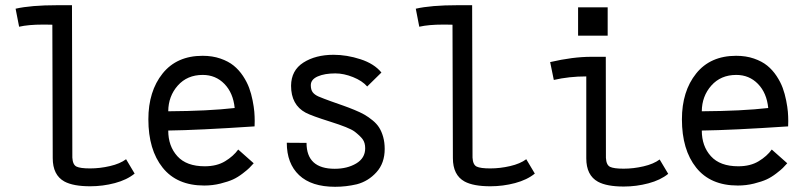

<svg xmlns="http://www.w3.org/2000/svg" viewBox="-20 -715 3145 745"><path d="M202.6 -694.8H259.3Q259.3 -694.8 260.7 -103.5Q262.2 -75.7 276.9 -68.6Q291.5 -61.5 329.6 -61.5Q367.7 -61.5 406.7 -70.6Q445.8 -79.6 469.2 -97.2L502.4 -41.5Q472.7 -17.1 425.8 -4.6Q378.9 7.8 330.1 7.8Q264.2 7.8 230 -10.7Q184.6 -35.6 184.6 -101.6L183.1 -619.1Q179.7 -619.1 167.5 -619.4Q155.3 -619.6 147 -619.6Q90.3 -619.6 54.2 -611.3L40.5 -681.2Q99.6 -694.8 202.6 -694.8Z M632.8 -283.2Q788.6 -284.2 890.6 -295.9Q884.8 -354.5 850.8 -389.4Q816.9 -424.3 766.6 -424.3Q706.5 -424.3 669.9 -383.1Q633.3 -341.8 632.8 -283.2ZM766.1 -498.5Q804.2 -498.5 835.2 -487.8Q866.2 -477.1 886.7 -460.4Q907.2 -443.8 922.9 -420.2Q938.5 -396.5 946.8 -373.8Q955.1 -351.1 960.2 -325.2Q965.3 -299.3 966.8 -281.2Q968.3 -263.2 968.3 -245.6Q968.3 -228.5 967.8 -224.6Q749.5 -210 632.8 -208.5Q632.8 -147.9 668.2 -108.9Q703.6 -69.8 774.4 -69.8Q821.3 -69.8 853.5 -89.4Q885.7 -108.9 904.3 -134.8L964.4 -81.5Q953.6 -69.8 947.5 -63.5Q941.4 -57.1 922.1 -42.2Q902.8 -27.3 884.3 -18.8Q865.7 -10.3 835.4 -2.7Q805.2 4.9 772.5 4.9Q666.5 4.9 611.1 -64.5Q555.7 -133.8 555.7 -252Q555.7 -360.8 610.8 -429.7Q666 -498.5 766.1 -498.5Z M1166 -277.8Q1109.4 -308.1 1109.4 -382.3Q1109.9 -441.9 1157.2 -472.2Q1204.6 -502.4 1274.4 -502.4Q1325.7 -502.4 1378.9 -485.1Q1432.1 -467.8 1460 -433.6L1404.8 -379.4Q1385.7 -401.4 1349.9 -415.8Q1314 -430.2 1281.2 -430.2Q1239.7 -430.2 1212.9 -418.5Q1186 -406.7 1186 -384.3Q1186 -367.2 1193.1 -357.4Q1200.2 -347.7 1215.3 -340.8Q1236.3 -332 1264.2 -322Q1292 -312 1311.8 -305.2Q1331.5 -298.3 1354.7 -288.8Q1377.9 -279.3 1393.8 -270.3Q1409.7 -261.2 1425.8 -248Q1441.9 -234.9 1451.4 -219.7Q1460.9 -204.6 1466.8 -183.6Q1472.7 -162.6 1472.7 -137.2Q1472.7 -82 1440.9 -46.9Q1409.2 -11.7 1364.7 0Q1322.8 9.8 1280.3 9.8Q1188.5 9.8 1140.6 -35.4Q1092.8 -80.6 1092.8 -161.1L1169.4 -160.6Q1169.4 -60.1 1278.8 -60.1Q1327.6 -60.1 1362.3 -80.8Q1397 -101.6 1397 -139.6Q1397 -161.1 1387.2 -174.6Q1377.4 -188 1355 -205.1Q1335 -219.7 1262 -242.7Q1189 -265.6 1166 -277.8Z M1755.4 -694.8H1812Q1812 -694.8 1813.5 -103.5Q1814.9 -75.7 1829.6 -68.6Q1844.2 -61.5 1882.3 -61.5Q1920.4 -61.5 1959.5 -70.6Q1998.5 -79.6 2022 -97.2L2055.2 -41.5Q2025.4 -17.1 1978.5 -4.6Q1931.6 7.8 1882.8 7.8Q1816.9 7.8 1782.7 -10.7Q1737.3 -35.6 1737.3 -101.6L1735.8 -619.1Q1732.4 -619.1 1720.2 -619.4Q1708 -619.6 1699.7 -619.6Q1643.1 -619.6 1606.9 -611.3L1593.3 -681.2Q1652.3 -694.8 1755.4 -694.8Z M2223.1 -686.5H2337.9V-576.7H2223.1ZM2273.9 -494.6H2330.6L2331.1 -102.5Q2332.5 -74.7 2347.2 -67.6Q2361.8 -60.5 2399.9 -60.5Q2438 -60.5 2477.1 -69.6Q2516.1 -78.6 2539.6 -96.2L2572.8 -40.5Q2543 -16.1 2496.1 -3.7Q2449.2 8.8 2400.4 8.8Q2334.5 8.8 2300.3 -9.8Q2254.9 -34.7 2254.9 -100.6V-418.5Q2188 -418.5 2128.9 -404.8L2114.7 -474.1Q2203.1 -494.6 2273.9 -494.6Z M2703.1 -283.2Q2858.9 -284.2 2960.9 -295.9Q2955.1 -354.5 2921.1 -389.4Q2887.2 -424.3 2836.9 -424.3Q2776.9 -424.3 2740.2 -383.1Q2703.6 -341.8 2703.1 -283.2ZM2836.4 -498.5Q2874.5 -498.5 2905.5 -487.8Q2936.5 -477.1 2957 -460.4Q2977.5 -443.8 2993.2 -420.2Q3008.8 -396.5 3017.1 -373.8Q3025.4 -351.1 3030.5 -325.2Q3035.6 -299.3 3037.1 -281.2Q3038.6 -263.2 3038.6 -245.6Q3038.6 -228.5 3038.1 -224.6Q2819.8 -210 2703.1 -208.5Q2703.1 -147.9 2738.5 -108.9Q2773.9 -69.8 2844.7 -69.8Q2891.6 -69.8 2923.8 -89.4Q2956.1 -108.9 2974.6 -134.8L3034.7 -81.5Q3023.9 -69.8 3017.8 -63.5Q3011.7 -57.1 2992.4 -42.2Q2973.1 -27.3 2954.6 -18.8Q2936 -10.3 2905.8 -2.7Q2875.5 4.9 2842.8 4.9Q2736.8 4.9 2681.4 -64.5Q2626 -133.8 2626 -252Q2626 -360.8 2681.2 -429.7Q2736.3 -498.5 2836.4 -498.5Z"/></svg>

Font: FantasqueSansM Nerd Font
Style: Regular
Weight: 400
Monospace: yes
Designer: Jany Belluz
Version: Version 1.8.0 ; ttfautohint (v1.8.2);Nerd Fonts 3.4.0